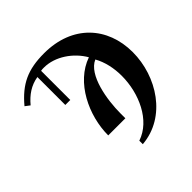

<svg xmlns="http://www.w3.org/2000/svg" viewBox="-223 -886 1284 1284"><g transform="rotate(-45 419.5 -243.5)"><path d="M66 -509C112 -564 164 -600 232 -611V-347H279V-623C288 -625 298 -625 308 -625C413 -625 516 -553 569 -461C393 -400 291 -187 291 0H453V-45C453 -172 485 -376 589 -420C621 -363 637 -292 637 -218C637 -53 558 124 413 172V205C652 186 801 -49 801 -278C801 -515 644 -692 376 -692C223 -692 130 -650 33 -534Z"/></g></svg>

Font: XITS
Style: Bold
Weight: 700
Designer: MicroPress Inc., with final additions and corrections provided by Coen Hoffman, Elsevier (retired)
Version: Version 1.107